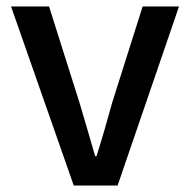

<svg xmlns="http://www.w3.org/2000/svg" viewBox="-20 -571 585 591"><path d="M207 0 14 -551H131L225 -254Q237 -214 249 -172.5Q261 -131 273 -90H277Q290 -131 302 -172.5Q314 -214 325 -254L419 -551H531L342 0Z"/></svg>

Font: Noto Sans HK Thin Medium
Style: Regular
Weight: 500
Version: Version 2.004-H2;hotconv 1.0.118;makeotfexe 2.5.65603